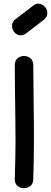

<svg xmlns="http://www.w3.org/2000/svg" viewBox="-20 -1019 276 1039"><path d="M160 -48Q163 -136 163.5 -239.5Q164 -343 162 -470Q160 -597 160 -666Q160 -691 145 -703.5Q130 -716 110 -716Q90 -716 75 -703.5Q60 -691 60 -666Q60 -606 61 -533Q62 -460 63 -387Q64 -314 64 -254Q64 -185 60 -52Q59 -27 73.5 -14Q88 -1 107.5 -0.5Q127 0 143 -11.5Q159 -23 160 -48ZM122 -839Q169 -875 215 -910Q235 -926 236 -945Q237 -964 226 -978.5Q215 -993 197.5 -998Q180 -1003 163 -991L62 -914Q45 -898 45 -879.5Q45 -861 56 -846.5Q67 -832 85 -828.5Q103 -825 122 -839Z"/></svg>

Font: Balsamiq Sans
Style: Regular
Weight: 400
Designer: Michael Angeles
Foundry: Balsamiq SRL
Version: Version 1.020; ttfautohint (v1.8.4.7-5d5b);gftools[0.9.26]